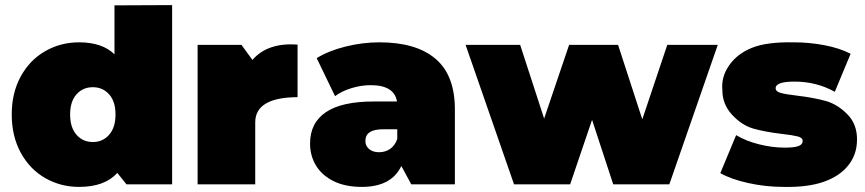

<svg xmlns="http://www.w3.org/2000/svg" viewBox="-20 -723 3394 753"><path d="M655 -703V0H476L440 -45Q391 10 290 10Q218 10 157.5 -24.5Q97 -59 61.5 -124Q26 -189 26 -274Q26 -359 61.5 -423.5Q97 -488 157.5 -522.5Q218 -557 290 -557Q381 -557 429 -510V-702ZM433 -274Q433 -325 408 -353Q383 -381 344 -381Q305 -381 280 -353Q255 -325 255 -274Q255 -223 280 -194.5Q305 -166 344 -166Q383 -166 408 -194.5Q433 -223 433 -274Z M1147 -548V-342Q981 -341 981 -243V0H755V-547H927L970 -488Q1030 -557 1147 -548Z M1764 -294V0H1593L1554 -72Q1515 10 1399 10Q1334 10 1288.5 -12.5Q1243 -35 1219.5 -73.5Q1196 -112 1196 -160Q1196 -241 1258 -283Q1320 -325 1446 -325H1537Q1526 -389 1434 -389Q1397 -389 1359 -377.5Q1321 -366 1294 -346L1222 -495Q1269 -524 1335.5 -540.5Q1402 -557 1468 -557Q1612 -557 1688 -492.5Q1764 -428 1764 -294ZM1538 -178V-216H1482Q1413 -216 1413 -170Q1413 -151 1427.5 -138.5Q1442 -126 1467 -126Q1491 -126 1510 -139Q1529 -152 1538 -178Z M2795 -547 2605 0H2385L2302 -253L2216 0H1996L1806 -547H2020L2114 -258L2212 -547H2404L2499 -255L2597 -547Z M2805 -44 2867 -193Q2905 -170 2957 -157Q3009 -144 3058 -144Q3097 -144 3112.5 -150.5Q3128 -157 3128 -170Q3128 -183 3108.5 -188Q3089 -193 3045 -198Q2978 -206 2933.5 -219Q2889 -232 2851 -273Q2813 -314 2813 -370Q2808 -421 2839.5 -466.5Q2871 -512 2929 -535.5Q2987 -559 3093 -557Q3155 -557 3214.5 -545.5Q3274 -534 3316 -512L3254 -363Q3182 -403 3096 -403Q3022 -403 3022 -377Q3022 -364 3042 -358.5Q3062 -353 3105 -348Q3172 -340 3218.5 -327Q3265 -314 3304 -274Q3343 -234 3341 -171Q3340 -116 3306.5 -74Q3273 -32 3210.5 -10Q3148 12 3053 10Q2983 10 2915 -5Q2847 -20 2805 -44Z"/></svg>

Font: AtCorfu Sans
Style: AtCorfu Sans Black
Weight: 900
Designer: Kostas Teopoulos
Foundry: Kostas Teopoulos
Version: Version 1.00 July 8, 2025, initial release